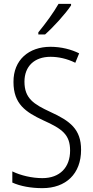

<svg xmlns="http://www.w3.org/2000/svg" viewBox="-20 -967 485 997"><path d="M349 -939V-947H284C257 -900 219 -848 179 -799V-788H214C257 -826 320 -895 349 -939ZM401 -189C401 -296 344 -339 241 -386C155 -426 107 -456 107 -543C107 -623 159 -672 242 -672C282 -672 327 -663 371 -641L391 -690C351 -710 299 -724 242 -724C130 -724 49 -656 50 -541C50 -427 113 -385 205 -342C303 -298 344 -268 344 -185C344 -98 291 -42 200 -42C146 -42 87 -56 44 -77V-19C86 0 141 10 200 10C322 10 401 -64 401 -189Z"/></svg>

Font: Noto Sans Arabic UI Cn Lt
Style: Regular
Weight: 300
Width: 3
Designer: Monotype Design Team, Nadine Chahine and Nizar Qandah
Foundry: Monotype Imaging Inc.
Version: Version 2.010